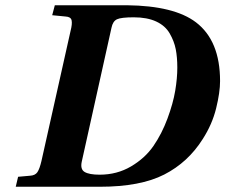

<svg xmlns="http://www.w3.org/2000/svg" viewBox="-20 -712 859 732"><path d="M40 0 49 -38 94 -42Q114 -43 122.5 -55.5Q131 -68 138 -98L249 -594Q256 -621 253 -634.5Q250 -648 230 -649L179 -654L189 -692H464Q644 -690 727 -627Q819 -557 819 -403Q819 -360 804 -299Q789 -238 753 -182Q697 -93 606 -46.5Q515 0 361 0ZM292 -97Q285 -67 302.5 -56.5Q320 -46 360 -46Q426 -46 479.5 -77.5Q533 -109 565 -155.5Q597 -202 618.5 -260Q640 -318 648 -366Q656 -414 656 -454Q656 -494 650 -524.5Q644 -555 627 -584.5Q610 -614 575.5 -630Q541 -646 490 -646Q442 -646 426 -638.5Q410 -631 405 -606Z"/></svg>

Font: Lingua Franca
Style: Bold Italic
Weight: 700
Italic angle: -13°
Version: Version 1.19